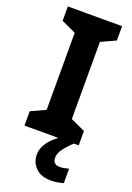

<svg xmlns="http://www.w3.org/2000/svg" viewBox="-177 -777 743 1081"><g transform="rotate(20 194.5 -237.0)"><path d="M357 0H32V-86L119 -126V-588L32 -628V-714H357V-628L270 -588V-126L357 -86ZM256 111Q256 131 267 141Q278 151 295 151Q311 151 326 148Q341 145 351 142V229Q335 233 317 236.5Q299 240 275 240Q219 240 186 208.5Q153 177 153 128Q153 99 168 72Q183 45 207.5 22.5Q232 0 263 -17L328 0Q294 32 275 58.5Q256 85 256 111Z"/></g></svg>

Font: Noto Sans Sundanese
Style: Bold
Weight: 700
Version: Version 2.003